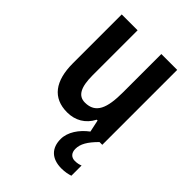

<svg xmlns="http://www.w3.org/2000/svg" viewBox="-225 -646 984 984"><g transform="rotate(45 267.0 -154.5)"><path d="M384 112C384 77 403 44 447 0H467V-543H352V-266C352 -151 329 -90 251 -90C202 -90 180 -131 180 -217V-543H65V-189C65 -61 117 10 222 10C280 10 328 -17 356 -71H362L376 -5C329 30 295 80 295 130C295 194 332 234 405 234C431 234 452 229 467 224V150C457 154 445 158 426 158C400 158 384 141 384 112Z"/></g></svg>

Font: Noto Sans Telugu Condensed SemiBold
Style: Regular
Weight: 600
Width: 3
Designer: Jelle Bosma - Monotype Design Team
Foundry: Monotype Imaging Inc.
Version: Version 2.005